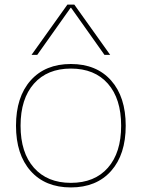

<svg xmlns="http://www.w3.org/2000/svg" viewBox="-20 -810 620 840"><path d="M290 10Q178 10 114 -62Q50 -134 50 -260Q50 -386 114 -458Q178 -530 290 -530Q402 -530 466 -458Q530 -386 530 -260Q530 -134 466 -62Q402 10 290 10ZM290 -10Q394 -10 452 -76Q510 -142 510 -260Q510 -378 452 -444Q394 -510 290 -510Q187 -510 128.5 -444Q70 -378 70 -260Q70 -142 128.5 -76Q187 -10 290 -10ZM118 -570 275 -790H305L462 -570H437L291 -776H289L143 -570Z"/></svg>

Font: M PLUS 1 Thin
Style: Regular
Weight: 100
Designer: Coji Morishita
Foundry: UNDERFOREST DESIGN
Version: Version 1.001